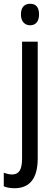

<svg xmlns="http://www.w3.org/2000/svg" viewBox="-46 -758 291 1018"><path d="M65 -681Q65 -710 78 -724Q91 -738 114 -738Q161 -738 161 -681Q161 -654 148.5 -639Q136 -624 114 -624Q92 -624 78.5 -639Q65 -654 65 -681ZM32 240Q-2 240 -26 230V158Q-15 162 -4 164.5Q7 167 19 167Q45 167 58 147.5Q71 128 71 83V-537H154V81Q154 239 32 240Z"/></svg>

Font: Noto Sans Ethiopic Cond
Style: Regular
Weight: 400
Width: 3
Designer: Monotype Design Team
Foundry: Monotype Imaging Inc.
Version: Version 2.102; ttfautohint (v1.8.4.7-5d5b)